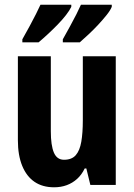

<svg xmlns="http://www.w3.org/2000/svg" viewBox="-20 -786 569 816"><path d="M472 -547V0H364L347 -70H340Q327 -43 307.5 -25.5Q288 -8 263.5 1Q239 10 210 10Q161 10 127 -13Q93 -36 74.5 -81Q56 -126 56 -190V-547H196V-228Q196 -168 209 -137.5Q222 -107 252 -107Q285 -107 302 -126.5Q319 -146 325.5 -183.5Q332 -221 332 -275V-547ZM455 -757Q449 -742 433 -722Q417 -702 397 -680.5Q377 -659 356 -639.5Q335 -620 319 -606H247V-619Q262 -646 277.5 -674Q293 -702 305 -726Q317 -750 324 -766H455ZM283 -757Q276 -742 260.5 -722Q245 -702 225 -681.5Q205 -661 184 -641.5Q163 -622 144 -606H75V-619Q91 -647 106 -675Q121 -703 133 -726.5Q145 -750 152 -766H283Z"/></svg>

Font: Noto Sans Display Condensed
Style: Bold
Weight: 700
Width: 3
Designer: Monotype Design Team
Foundry: Monotype Imaging Inc.
Version: Version 2.003